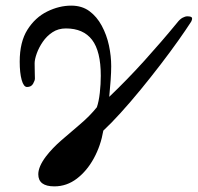

<svg xmlns="http://www.w3.org/2000/svg" viewBox="-20 -445 702 682"><path d="M173 217Q116 217 116 174Q116 147 143 111Q166 81 199 52.5Q232 24 265.5 -4.5Q299 -33 324 -64Q331 -84 334.5 -115Q338 -146 338 -176Q338 -263 307 -303.5Q276 -344 214 -344Q187 -344 166.5 -330.5Q146 -317 132 -296.5Q118 -276 110.5 -255Q103 -234 103 -220Q103 -198 103.5 -188Q104 -178 104 -166Q104 -159 97.5 -147.5Q91 -136 76 -136Q64 -136 57 -161Q50 -186 50 -226Q50 -296 77.5 -339.5Q105 -383 147.5 -404Q190 -425 233 -425Q271 -425 297.5 -405.5Q324 -386 341.5 -353.5Q359 -321 367 -283.5Q375 -246 375 -210Q375 -189 373 -160Q371 -131 368 -101Q432 -162 493 -229.5Q554 -297 609 -364Q619 -377 628.5 -382Q638 -387 645 -387Q659 -387 661.5 -382.5Q664 -378 659 -368Q641 -340 613 -300.5Q585 -261 550.5 -216Q516 -171 479.5 -126.5Q443 -82 408.5 -44Q374 -6 347 19Q338 72 313.5 117Q289 162 253 189.5Q217 217 173 217Z"/></svg>

Font: Junicode SmExp
Style: Italic
Weight: 400
Width: 6
Italic angle: -11°
Designer: Peter S. Baker
Version: Version 2.205; ttfautohint (v1.8.4)